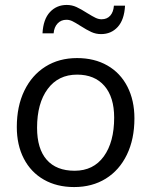

<svg xmlns="http://www.w3.org/2000/svg" viewBox="-20 -750 612 777"><path d="M48 -236Q48 -320 78.5 -383Q109 -446 164 -480.5Q219 -515 292 -515Q362 -515 414.5 -485Q467 -455 495.5 -399.5Q524 -344 524 -271Q524 -187 493.5 -124Q463 -61 408 -27Q353 7 280 7Q210 7 157.5 -23Q105 -53 76.5 -108Q48 -163 48 -236ZM442 -274Q442 -357 402.5 -402.5Q363 -448 292 -448Q216 -448 173 -390Q130 -332 130 -233Q130 -148 169 -103.5Q208 -59 282 -59Q358 -59 400 -117Q442 -175 442 -274ZM250 -730Q271 -730 289.5 -721.5Q308 -713 333 -697Q354 -684 366.5 -678Q379 -672 391 -672Q413 -672 426 -686.5Q439 -701 441 -727H486Q483 -670 456.5 -641Q430 -612 389 -612Q368 -612 349.5 -620.5Q331 -629 306 -645Q284 -659 272.5 -664.5Q261 -670 249 -670Q227 -670 213 -655Q199 -640 197 -615H152Q155 -672 182 -701Q209 -730 250 -730Z"/></svg>

Font: Muli
Style: Italic
Weight: 400
Italic angle: -4.541°
Designer: Vernon Adams
Foundry: Vernon Adams
Version: Version 2.001